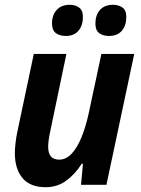

<svg xmlns="http://www.w3.org/2000/svg" viewBox="-20 -771 588 801"><path d="M170 10Q106 10 74 -28Q42 -66 42 -132Q42 -150 45 -176.5Q48 -203 54 -229L121 -546H257L190 -225Q181 -185 181 -158Q181 -105 227 -105Q256 -105 279.5 -130.5Q303 -156 320.5 -199.5Q338 -243 350 -298L403 -546H540L424 0H318L326 -88H321Q293 -44 256 -17Q219 10 170 10ZM435 -621Q409 -621 393.5 -633Q378 -645 378 -673Q378 -708 397 -729.5Q416 -751 452 -751Q475 -751 491 -739.5Q507 -728 507 -701Q507 -665 488.5 -643Q470 -621 435 -621ZM255 -621Q229 -621 213 -633Q197 -645 197 -673Q197 -708 216.5 -729.5Q236 -751 271 -751Q294 -751 310 -739.5Q326 -728 326 -701Q326 -665 307.5 -643Q289 -621 255 -621Z"/></svg>

Font: Noto Sans SemiCondensed
Style: Bold Italic
Weight: 700
Width: 4
Italic angle: -12°
Designer: Monotype Design Team
Foundry: Monotype Imaging Inc.
Version: Version 2.013; ttfautohint (v1.8.4.7-5d5b)